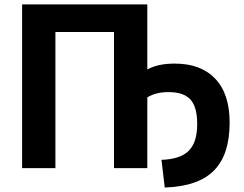

<svg xmlns="http://www.w3.org/2000/svg" viewBox="-20 -752 1094 861"><path d="M640.6 -315.4V2H491.2V-608.4H228.5V2H79.1V-732.4H640.6V-440.4Q687.5 -466.8 763.7 -466.8Q880.9 -466.8 945.3 -398.9Q1009.8 -331.1 1009.8 -202.1Q1009.8 -58.6 939.5 12.7Q869.1 84 718.8 88.9L704.1 -35.2Q789.1 -38.1 826.7 -76.2Q864.3 -114.3 864.3 -195.3Q864.3 -273.4 833.5 -306.2Q802.7 -338.9 737.3 -338.9Q680.7 -339.8 640.6 -315.4Z"/></svg>

Font: Nasu
Style: Bold
Weight: 700
Designer: Ryoko NISHIZUKA (kana &amp; ideographs); Paul D. Hunt (Latin, Greek &amp; Cyrillic); Wenlong ZHANG (bopomofo); Sandoll C
Version: Version 2014.1215